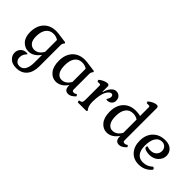

<svg xmlns="http://www.w3.org/2000/svg" viewBox="-1 -1484 2512 2512"><g transform="rotate(45 1255.5 -228.0)"><path d="M148.4 -224.6Q148.4 -313.5 185.5 -362.3Q222.7 -411.1 289.1 -411.1Q336.9 -411.1 376 -384.8V-166Q330.1 -83 253.9 -83Q208 -83 178.2 -117.7Q148.4 -152.3 148.4 -224.6ZM457 19.5V-375Q457 -394.5 469.7 -411.1L480.5 -427.7L470.7 -439.5Q442.4 -441.4 380.9 -451.2Q319.3 -460.9 290 -460.9Q180.7 -460.9 117.2 -393.1Q53.7 -325.2 53.7 -208Q53.7 -115.2 101.1 -64.5Q148.4 -13.7 216.8 -13.7Q307.6 -13.7 376 -109.4V34.2Q376 112.3 349.6 158.7Q323.2 205.1 267.6 205.1Q231.4 205.1 210.4 180.7Q189.5 156.2 189.5 120.1Q189.5 90.8 200.2 69.3Q210.9 47.9 222.2 36.6Q233.4 25.4 233.4 22.5Q233.4 12.7 216.8 12.7Q162.1 12.7 131.3 44.9Q100.6 77.1 100.6 123Q100.6 175.8 141.1 214.4Q181.6 252.9 256.8 252.9Q350.6 252.9 403.8 191.9Q457 130.9 457 19.5Z M680.7 -224.6Q680.7 -313.5 716.8 -362.3Q752.9 -411.1 819.3 -411.1Q868.2 -411.1 907.2 -384.8V-139.6Q860.4 -57.6 784.2 -57.6Q740.2 -57.6 710.4 -97.7Q680.7 -137.7 680.7 -224.6ZM907.2 -83Q907.2 -32.2 924.3 -9.8Q941.4 12.7 978.5 12.7Q1026.4 12.7 1079.1 -44.9L1061.5 -68.4Q1039.1 -51.8 1016.6 -51.8Q988.3 -51.8 988.3 -80.1V-375Q988.3 -390.6 1000 -411.1L1012.7 -427.7L1001 -439.5Q973.6 -441.4 912.1 -451.2Q850.6 -460.9 820.3 -460.9Q711.9 -460.9 648.4 -393.1Q585 -325.2 585 -208Q585 -102.5 632.8 -44.9Q680.7 12.7 749 12.7Q840.8 12.7 907.2 -83Z M1304.7 0 1315.4 -13.7 1304.7 -28.3Q1275.4 -68.4 1275.4 -141.6Q1275.4 -209 1285.6 -260.7Q1295.9 -312.5 1312 -340.3Q1328.1 -368.2 1344.2 -381.8Q1360.4 -395.5 1376 -395.5Q1389.6 -395.5 1397.5 -385.7Q1405.3 -376 1405.3 -360.4Q1405.3 -339.8 1393.1 -319.3Q1380.9 -298.8 1380.9 -297.9Q1380.9 -289.1 1398.4 -289.1Q1436.5 -289.1 1461.4 -312Q1486.3 -335 1486.3 -369.1Q1486.3 -412.1 1461.9 -436.5Q1437.5 -460.9 1399.4 -460.9Q1361.3 -460.9 1329.1 -423.8Q1296.9 -386.7 1281.2 -326.2H1275.4V-424.8Q1275.4 -437.5 1267.6 -445.3Q1259.8 -453.1 1247.1 -453.1Q1221.7 -453.1 1187.5 -438Q1153.3 -422.9 1127 -399.4L1135.7 -375H1174.8Q1192.4 -375 1192.4 -355.5V-100.6Q1192.4 -65.4 1185.1 -51.3Q1177.7 -37.1 1154.3 -33.2L1136.7 -28.3L1145.5 0Z M1622.1 -224.6Q1622.1 -313.5 1658.2 -362.3Q1694.3 -411.1 1760.7 -411.1Q1809.6 -411.1 1848.6 -384.8V-139.6Q1801.8 -57.6 1725.6 -57.6Q1681.6 -57.6 1651.9 -97.7Q1622.1 -137.7 1622.1 -224.6ZM1848.6 -83Q1848.6 -32.2 1865.7 -9.8Q1882.8 12.7 1919.9 12.7Q1967.8 12.7 2020.5 -44.9L2002.9 -68.4Q1980.5 -51.8 1958 -51.8Q1929.7 -51.8 1929.7 -80.1V-679.7Q1929.7 -693.4 1921.9 -701.2Q1914.1 -709 1900.4 -709Q1875 -709 1841.3 -693.4Q1807.6 -677.7 1782.2 -654.3L1790 -630.9H1830.1Q1847.7 -630.9 1847.7 -611.3V-450.2Q1814.5 -460.9 1761.7 -460.9Q1653.3 -460.9 1589.8 -393.1Q1526.4 -325.2 1526.4 -208Q1526.4 -102.5 1574.2 -44.9Q1622.1 12.7 1690.4 12.7Q1782.2 12.7 1848.6 -83Z M2460.9 -68.4Q2464.8 -76.2 2464.8 -77.1Q2464.8 -85.9 2456.5 -93.8Q2448.2 -101.6 2440.4 -101.6Q2435.5 -101.6 2432.6 -98.6Q2379.9 -46.9 2299.8 -46.9Q2234.4 -46.9 2200.2 -92.3Q2166 -137.7 2166 -218.8Q2166 -314.5 2198.7 -365.7Q2231.4 -417 2290 -417Q2330.1 -417 2353 -391.1Q2376 -365.2 2376 -329.1Q2376 -287.1 2345.7 -256.8Q2315.4 -226.6 2260.7 -226.6Q2239.3 -226.6 2221.7 -232.4Q2204.1 -238.3 2202.1 -238.3Q2189.5 -238.3 2189.5 -217.8Q2189.5 -196.3 2224.1 -186Q2258.8 -175.8 2289.1 -175.8Q2368.2 -175.8 2415 -221.7Q2461.9 -267.6 2461.9 -328.1Q2461.9 -383.8 2421.9 -422.4Q2381.8 -460.9 2307.6 -460.9Q2201.2 -460.9 2136.7 -394.5Q2072.3 -328.1 2072.3 -218.8Q2072.3 -114.3 2129.4 -50.8Q2186.5 12.7 2281.2 12.7Q2391.6 12.7 2460.9 -68.4Z"/></g></svg>

Font: Kurale
Style: Regular
Weight: 400
Version: 1.0; ttfautohint (v1.3)